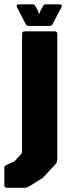

<svg xmlns="http://www.w3.org/2000/svg" viewBox="-55 -695 336 888"><path d="M-23 173.5Q-35 173.5 -35 161V81Q-35 72 -28 69.5L12 51L41 19.5Q45 15 46 11.5Q47 8 47 3V-537.5Q47 -550 59.5 -550H197.5Q210 -550 210 -537.5V43.5Q210 56 201.5 64.5L143 127.5L81.5 166Q69.5 173.5 57.5 173.5ZM78.5 -575Q67.5 -575 64.5 -582.5L23.5 -661.5Q20.5 -667 23 -671Q25.5 -675 32 -675H97Q103.5 -675 109.5 -666L122.5 -641L124.5 -631H127.5L130 -641L143.5 -666Q149 -675 156 -675H221Q227.5 -675 230 -671Q232.5 -667 229.5 -661.5L187.5 -582.5Q184.5 -575 173.5 -575Z"/></svg>

Font: Jaro 24pt
Style: Regular
Weight: 400
Designer: Agyei Archer, Celine Hurka, Mirko Velimirović
Version: Version 1.000